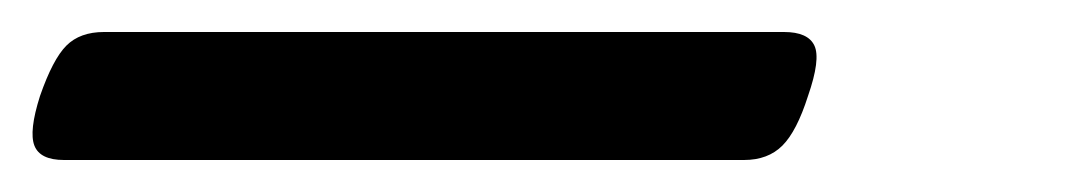

<svg xmlns="http://www.w3.org/2000/svg" viewBox="-101 34 671 120"><path d="M-61 134Q-76 134 -79.5 125Q-83 116 -76 94Q-68 71 -59.5 62.5Q-51 54 -36 54H389Q404 54 408 62.5Q412 71 404 94Q397 116 388 125Q379 134 364 134Z"/></svg>

Font: Playwrite AU VIC
Style: Regular
Weight: 400
Designer: Veronika Burian, José Scaglione
Foundry: TypeTogether
Version: Version 1.002